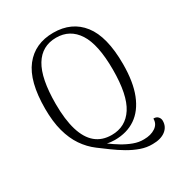

<svg xmlns="http://www.w3.org/2000/svg" viewBox="-195 -836 1039 1111"><g transform="rotate(-30 324.0 -280.0)"><path d="M502 143Q462 144 422.5 130Q383 116 345 93.5Q307 71 272.5 45.5Q238 20 207 -3Q163 -36 131 -83Q99 -130 81.5 -194.5Q64 -259 64 -345Q64 -528 132.5 -615.5Q201 -703 324 -703Q447 -703 515.5 -615.5Q584 -528 584 -345Q584 -225 552.5 -145.5Q521 -66 463 -26.5Q405 13 324 13Q312 13 298 11.5Q284 10 273 7Q302 29 335 49Q368 69 403 82Q438 95 472 94Q518 94 548.5 73.5Q579 53 578 17Q597 16 608 27.5Q619 39 619 55Q619 95 587.5 119Q556 143 502 143ZM323 -21Q416 -21 466.5 -99Q517 -177 517 -346Q517 -514 466.5 -592Q416 -670 324 -670Q229 -670 180 -589.5Q131 -509 131 -339Q131 -234 152.5 -163Q174 -92 216.5 -56.5Q259 -21 323 -21Z"/></g></svg>

Font: Arima Thin Light
Style: Regular
Weight: 300
Version: Version 1.100